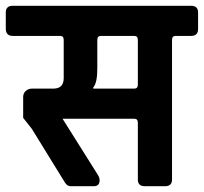

<svg xmlns="http://www.w3.org/2000/svg" viewBox="-51 -643 704 663"><path d="M271 -337H413Q425 -337 425 -351V-505Q425 -519 413 -519H297Q285 -519 285 -505V-406Q285 -357 271 -341ZM293 -21Q293 0 273 0H193Q181 0 173 -13L59 -198L29 -236V-308Q29 -321 38 -329Q47 -337 59 -337H133Q169 -337 169 -373V-505Q169 -519 157 -519H-7Q-31 -519 -31 -544V-600Q-31 -623 -7 -623H609Q633 -623 633 -600V-543Q633 -519 609 -519H555Q543 -519 543 -505V-23Q543 0 519 0H449Q425 0 425 -23V-219Q425 -233 413 -233H165L287 -39Q293 -29 293 -21Z"/></svg>

Font: RajdhaniMono
Style: Bold
Weight: 700
Monospace: yes
Designer: Satya Rajpurohit, Jyotish Sonowal
Foundry: Indian Type Foundry
Version: Version 1.201;PS 1.0;hotconv 1.0.78;makeotf.lib2.5.61930; tt